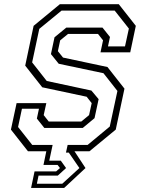

<svg xmlns="http://www.w3.org/2000/svg" viewBox="-20 -720 671 914"><path d="M128 174.5 144.5 96H247L265.5 80L254 65H187L200.5 0H113L32 -103L59 -229H200.5L188 -172L212 -141.5H367L404 -172L416.5 -229L392.5 -259.5L181 -304.5L100 -407.5L140 -597L265 -700H545.5L626.5 -597L600 -471H458.5L470.5 -528L446.5 -558.5H304L266.5 -528L255.5 -476.5L280 -446L491.5 -401L572.5 -298L531 -103L406 0H334.5L387 80L285.5 174.5ZM155.5 154.5H276.5L358 80L307.5 6.5H294L302 -30H397L502.5 -117.5L539 -287L472.5 -371.5L259.5 -416.5L222.5 -462.5L239.5 -542.5L295.5 -588.5H468L503.5 -544L494 -499H575L593.5 -584L526 -669.5H273L167 -582.5L133 -423L202.5 -334.5L415 -289L449.5 -248L430 -157.5L374 -111H191L155.5 -155.5L165.5 -202.5H84.5L66 -115.5L133.5 -30H230.5L214.5 45H269.5L294.5 80L255 116H163.5Z"/></svg>

Font: Tourney Expanded Light
Style: Italic
Weight: 300
Width: 7
Italic angle: -12°
Designer: Tyler Finck
Foundry: Etcetera Type Co
Version: Version 1.010; ttfautohint (v1.8.3)